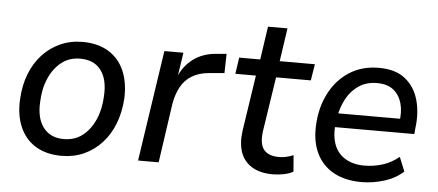

<svg xmlns="http://www.w3.org/2000/svg" viewBox="-47 -753 1971 864"><g transform="rotate(5 938.5 -321.0)"><path d="M256 9Q187 9 139 -20Q91 -49 67.5 -103Q44 -157 48 -228Q51 -291 71 -342.5Q91 -394 125.5 -431.5Q160 -469 206 -489.5Q252 -510 306 -510Q375 -510 423 -481Q471 -452 494.5 -398.5Q518 -345 515 -272Q511 -210 491 -158.5Q471 -107 436.5 -69.5Q402 -32 356.5 -11.5Q311 9 256 9ZM259 -67Q309 -67 344.5 -95Q380 -123 400.5 -170.5Q421 -218 423 -278Q427 -352 395.5 -393Q364 -434 302 -434Q253 -434 217.5 -406Q182 -378 161.5 -331Q141 -284 139 -223Q135 -150 167 -108.5Q199 -67 259 -67Z M601 0 676 -501H762L744 -382H740Q760 -437 804.5 -471Q849 -505 912 -509L956 -513L954 -426L886 -420Q839 -416 807.5 -396.5Q776 -377 758.5 -345Q741 -313 733 -270L694 0Z M1210 9Q1152 9 1115 -14Q1078 -37 1064 -78Q1050 -119 1058 -176L1096 -427H1003L1014 -501H1109L1131 -651H1219L1197 -501H1356L1344 -427H1187L1150 -185Q1141 -124 1162 -97.5Q1183 -71 1231 -71Q1249 -71 1265.5 -75Q1282 -79 1296 -85L1302 -11Q1285 -1 1259.5 4Q1234 9 1210 9Z M1611 9Q1536 9 1484 -20Q1432 -49 1406.5 -102.5Q1381 -156 1385 -230Q1389 -309 1421.5 -372.5Q1454 -436 1511 -473Q1568 -510 1645 -510Q1719 -510 1763 -475.5Q1807 -441 1824 -382Q1841 -323 1831 -251L1829 -227H1454L1463 -290H1777L1757 -273Q1765 -322 1754.5 -359.5Q1744 -397 1716.5 -419Q1689 -441 1642 -441Q1595 -441 1560.5 -418Q1526 -395 1505.5 -357.5Q1485 -320 1477 -276L1473 -252Q1465 -195 1479 -153Q1493 -111 1529 -88.5Q1565 -66 1617 -66Q1659 -66 1699 -78.5Q1739 -91 1773 -119L1799 -55Q1763 -22 1712 -6.5Q1661 9 1611 9Z"/></g></svg>

Font: Nunitoga
Style: Medium Italic
Weight: 500
Italic angle: -9°
Designer: Vernon Adams
Foundry: Vernon Adams
Version: Version 1.0